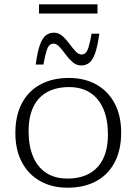

<svg xmlns="http://www.w3.org/2000/svg" viewBox="-20 -863 634 893"><path d="M294 -32.5Q352 -32.5 394 -55Q436 -77.5 459 -123.2Q482 -169 482 -238Q482 -306 461.2 -355.2Q440.5 -404.5 400.2 -431.2Q360 -458 301 -458Q243 -458 200.8 -435.5Q158.5 -413 135.8 -367.2Q113 -321.5 113 -252.5Q113 -185 133.5 -135.5Q154 -86 194.5 -59.2Q235 -32.5 294 -32.5ZM294.5 10Q221.5 10 166.8 -20.8Q112 -51.5 81.8 -108.5Q51.5 -165.5 51.5 -244.5Q51.5 -325.5 81.8 -382.8Q112 -440 168 -470.2Q224 -500.5 300.5 -500.5Q373.5 -500.5 428.2 -469.8Q483 -439 513.2 -382Q543.5 -325 543.5 -246Q543.5 -165 513.2 -107.8Q483 -50.5 427 -20.2Q371 10 294.5 10ZM442 -706.5Q433.5 -645.5 421.8 -613.5Q410 -581.5 394.2 -570Q378.5 -558.5 357.5 -558.5Q335.5 -558.5 318 -573.8Q300.5 -589 285.8 -609Q271 -629 257.2 -644.5Q243.5 -660 229 -660Q218 -660 210.2 -652.8Q202.5 -645.5 196 -625Q189.5 -604.5 182 -563H146Q154.5 -624 166.2 -655.8Q178 -687.5 194 -699.2Q210 -711 231 -711Q252.5 -711 270 -695.8Q287.5 -680.5 302.2 -660.2Q317 -640 331 -624.8Q345 -609.5 359 -609.5Q370 -609.5 377.8 -616.5Q385.5 -623.5 392.2 -644.5Q399 -665.5 406 -706.5ZM161.5 -800V-843H433.5V-800Z"/></svg>

Font: Newsreader 9pt Light
Style: Regular
Weight: 300
Designer: Hugues Gentile
Foundry: Production Type
Version: Version 1.003